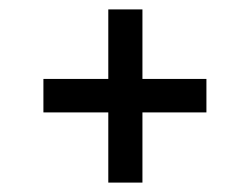

<svg xmlns="http://www.w3.org/2000/svg" viewBox="-20 -557 528 406"><path d="M209 -170.9V-319.3H71.8V-390.1H209V-537.1H281.2V-390.1H416.5V-319.3H281.2V-170.9Z"/></svg>

Font: Pontano Sans SemiBold
Style: Regular
Weight: 600
Designer: Vernon Adams
Foundry: Vernon Adams
Version: Version 2.001